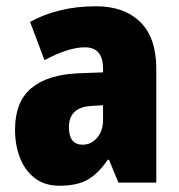

<svg xmlns="http://www.w3.org/2000/svg" viewBox="-20 -583 573 613"><path d="M287 -563Q376 -563 427.5 -513Q479 -463 479 -363V0H358L328 -73H324Q295 -30 261 -10Q227 10 170 10Q123 10 91.5 -14Q60 -38 44 -78.5Q28 -119 28 -169Q28 -258 80 -301.5Q132 -345 231 -349L309 -352V-364Q309 -432 251 -432Q199 -432 122 -391L76 -513Q119 -537 172 -550Q225 -563 287 -563ZM275 -245Q200 -242 200 -177Q200 -121 244 -121Q271 -121 290 -143Q309 -165 309 -200V-247Z"/></svg>

Font: Noto Sans Myanmar Condensed Black
Style: Regular
Weight: 900
Width: 3
Designer: Monotype Design Team
Foundry: Monotype Imaging Inc.
Version: Version 2.107; ttfautohint (v1.8.4.7-5d5b)